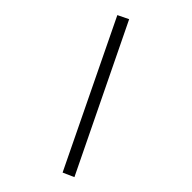

<svg xmlns="http://www.w3.org/2000/svg" viewBox="-263 -916 1126 1126"><g transform="rotate(45 300.0 -353.0)"><path d="M53 -777 119 -809 547 73 479 103Z"/></g></svg>

Font: Fira Mono
Style: Regular
Weight: 400
Designer: Carrois Corporate & Edenspiekermann AG
Foundry: Carrois Corporate GbR & Edenspiekermann AG
Version: Version 3.206;PS 003.206;hotconv 1.0.70;makeotf.lib2.5.58329